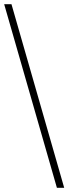

<svg xmlns="http://www.w3.org/2000/svg" viewBox="-20 -780 328 921"><path d="M253 121 0 -760H35L288 121Z"/></svg>

Font: Noto Serif Armenian ExtraLight
Style: Regular
Weight: 250
Version: Version 2.007